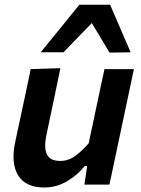

<svg xmlns="http://www.w3.org/2000/svg" viewBox="-20 -796 606 828"><path d="M171 12.5Q90 12.5 58.2 -39.8Q26.5 -92 45 -180.5Q49.5 -202 54 -223Q58.5 -244 64.5 -272Q79 -340 90.2 -392Q101.5 -444 112.5 -498L240.5 -502Q229.5 -448.5 218.5 -396.2Q207.5 -344 195.5 -286.5L180 -212.5Q169 -161 181.8 -131.5Q194.5 -102 240 -102Q275 -102 304.8 -123.8Q334.5 -145.5 362.5 -178L385.5 -286.5Q397.5 -343.5 408.2 -394Q419 -444.5 430.5 -498H557.5Q546 -444 535 -391.8Q524 -339.5 509.5 -271.5L498 -217Q485 -155.5 474.2 -104.8Q463.5 -54 452 0H344L356 -80H345Q317.5 -43.5 271 -15.5Q224.5 12.5 171 12.5ZM452.5 -569Q434 -600.5 414.5 -632.2Q395 -664 376 -696.5Q344.5 -664.5 314.2 -633Q284 -601.5 254 -570.5H155.5Q198 -622.5 239.2 -673.2Q280.5 -724 322 -775.5H455Q477 -724.5 499 -673Q521 -621.5 543.5 -570.5Z"/></svg>

Font: Commissioner SemiBold
Style: Italic
Weight: 600
Italic angle: -12°
Designer: Kostas Bartsokas
Foundry: Kostas Bartsokas
Version: Version 1.000; ttfautohint (v1.8.3)